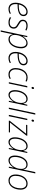

<svg xmlns="http://www.w3.org/2000/svg" viewBox="2222 -3022 1034 5518"><g transform="rotate(90 2739.0 -263.0)"><path d="M233 10Q186 10 146 -11Q106 -32 82 -76.5Q58 -121 58 -191Q58 -262 77.5 -325Q97 -388 132.5 -436.5Q168 -485 215.5 -512.5Q263 -540 319 -540Q376 -540 409.5 -508.5Q443 -477 443 -425Q443 -362 402.5 -323.5Q362 -285 291.5 -268Q221 -251 130 -251H101Q100 -240 99 -224Q98 -208 98 -191Q98 -111 136 -68Q174 -25 241 -25Q281 -25 313.5 -36Q346 -47 372 -59V-23Q347 -10 310.5 0Q274 10 233 10ZM108 -285H145Q220 -285 278.5 -299Q337 -313 370.5 -343.5Q404 -374 404 -422Q404 -458 381.5 -481.5Q359 -505 315 -505Q272 -505 230.5 -479Q189 -453 156 -404Q123 -355 108 -285Z M623 10Q574 10 538.5 -2Q503 -14 480 -26V-67Q508 -50 545 -37.5Q582 -25 624 -25Q697 -25 730 -57.5Q763 -90 763 -139Q763 -170 749 -190Q735 -210 712 -225.5Q689 -241 661 -257Q629 -276 603 -294.5Q577 -313 562 -337Q547 -361 547 -397Q547 -470 596 -505Q645 -540 716 -540Q760 -540 795.5 -530.5Q831 -521 857 -508L844 -474Q820 -487 786.5 -496Q753 -505 715 -505Q659 -505 622.5 -479.5Q586 -454 586 -400Q586 -360 614.5 -337Q643 -314 685 -289Q715 -272 742 -253Q769 -234 786 -208Q803 -182 803 -141Q803 -76 759 -33Q715 10 623 10Z M853 234 1015 -530H1047L1022 -399H1024Q1043 -432 1072 -464.5Q1101 -497 1139 -518Q1177 -539 1224 -539Q1290 -539 1329 -489.5Q1368 -440 1368 -355Q1368 -292 1351.5 -227.5Q1335 -163 1302 -109.5Q1269 -56 1220 -23Q1171 10 1106 10Q1061 10 1032 -8Q1003 -26 986 -54Q969 -82 964 -113H961Q957 -83 950.5 -49Q944 -15 938 14L891 234ZM1106 -25Q1161 -25 1202.5 -54.5Q1244 -84 1272 -132Q1300 -180 1314 -239Q1328 -298 1328 -356Q1328 -425 1298.5 -465Q1269 -505 1213 -505Q1168 -505 1126.5 -476.5Q1085 -448 1053 -400Q1021 -352 1002.5 -291.5Q984 -231 984 -167Q984 -96 1017.5 -60.5Q1051 -25 1106 -25Z M1647 10Q1600 10 1560 -11Q1520 -32 1496 -76.5Q1472 -121 1472 -191Q1472 -262 1491.5 -325Q1511 -388 1546.5 -436.5Q1582 -485 1629.5 -512.5Q1677 -540 1733 -540Q1790 -540 1823.5 -508.5Q1857 -477 1857 -425Q1857 -362 1816.5 -323.5Q1776 -285 1705.5 -268Q1635 -251 1544 -251H1515Q1514 -240 1513 -224Q1512 -208 1512 -191Q1512 -111 1550 -68Q1588 -25 1655 -25Q1695 -25 1727.5 -36Q1760 -47 1786 -59V-23Q1761 -10 1724.5 0Q1688 10 1647 10ZM1522 -285H1559Q1634 -285 1692.5 -299Q1751 -313 1784.5 -343.5Q1818 -374 1818 -422Q1818 -458 1795.5 -481.5Q1773 -505 1729 -505Q1686 -505 1644.5 -479Q1603 -453 1570 -404Q1537 -355 1522 -285Z M2117 10Q2031 10 1983.5 -46Q1936 -102 1936 -190Q1936 -260 1954 -323Q1972 -386 2007 -435Q2042 -484 2092 -512Q2142 -540 2206 -540Q2237 -540 2269 -533.5Q2301 -527 2324 -515L2313 -480Q2290 -492 2261 -498.5Q2232 -505 2205 -505Q2135 -505 2083.5 -462.5Q2032 -420 2003.5 -349Q1975 -278 1975 -193Q1975 -122 2012 -73.5Q2049 -25 2121 -25Q2155 -25 2184 -33.5Q2213 -42 2242 -55V-20Q2218 -7 2187.5 1.5Q2157 10 2117 10Z M2505 -652Q2478 -652 2478 -679Q2478 -695 2487 -709.5Q2496 -724 2513 -724Q2527 -724 2533 -716Q2539 -708 2539 -698Q2539 -681 2529.5 -666.5Q2520 -652 2505 -652ZM2342 0 2455 -530H2493L2381 0Z M2707 10Q2641 10 2605.5 -40Q2570 -90 2570 -174Q2570 -238 2587 -302.5Q2604 -367 2637 -421Q2670 -475 2717.5 -507.5Q2765 -540 2827 -540Q2869 -540 2896.5 -521Q2924 -502 2938.5 -473Q2953 -444 2959 -416H2962L2990 -530H3021L2908 0H2877L2901 -131H2899Q2881 -100 2852.5 -67.5Q2824 -35 2787 -12.5Q2750 10 2707 10ZM2716 -25Q2757 -25 2800.5 -56.5Q2844 -88 2878.5 -142Q2913 -196 2927 -264Q2933 -296 2936 -319Q2939 -342 2939 -362Q2939 -430 2909.5 -467.5Q2880 -505 2828 -505Q2777 -505 2736.5 -476Q2696 -447 2667.5 -399Q2639 -351 2624.5 -292Q2610 -233 2610 -174Q2610 -104 2636.5 -64.5Q2663 -25 2716 -25Z M3074 0 3235 -760H3274L3113 0Z M3444 -652Q3417 -652 3417 -679Q3417 -695 3426 -709.5Q3435 -724 3452 -724Q3466 -724 3472 -716Q3478 -708 3478 -698Q3478 -681 3468.5 -666.5Q3459 -652 3444 -652ZM3281 0 3394 -530H3432L3320 0Z M3447 0 3451 -26 3823 -496H3566L3574 -530H3881L3876 -503L3503 -33H3788L3781 0Z M4063 10Q3997 10 3961.5 -40Q3926 -90 3926 -174Q3926 -238 3943 -302.5Q3960 -367 3993 -421Q4026 -475 4073.5 -507.5Q4121 -540 4183 -540Q4225 -540 4252.5 -521Q4280 -502 4294.5 -473Q4309 -444 4315 -416H4318L4346 -530H4377L4264 0H4233L4257 -131H4255Q4237 -100 4208.5 -67.5Q4180 -35 4143 -12.5Q4106 10 4063 10ZM4072 -25Q4113 -25 4156.5 -56.5Q4200 -88 4234.5 -142Q4269 -196 4283 -264Q4289 -296 4292 -319Q4295 -342 4295 -362Q4295 -430 4265.5 -467.5Q4236 -505 4184 -505Q4133 -505 4092.5 -476Q4052 -447 4023.5 -399Q3995 -351 3980.5 -292Q3966 -233 3966 -174Q3966 -104 3992.5 -64.5Q4019 -25 4072 -25Z M4590 10Q4520 10 4485 -39.5Q4450 -89 4450 -173Q4450 -237 4466.5 -301.5Q4483 -366 4516 -420Q4549 -474 4598 -506.5Q4647 -539 4711 -539Q4756 -539 4785.5 -520.5Q4815 -502 4831.5 -474Q4848 -446 4853 -416H4856Q4861 -450 4868 -484.5Q4875 -519 4882 -552L4926 -760H4964L4803 0H4771L4795 -132H4793Q4772 -98 4742 -65.5Q4712 -33 4673.5 -11.5Q4635 10 4590 10ZM4598 -25Q4641 -25 4683 -52Q4725 -79 4759 -126Q4793 -173 4813.5 -233.5Q4834 -294 4834 -362Q4834 -432 4800.5 -468.5Q4767 -505 4712 -505Q4658 -505 4616.5 -475.5Q4575 -446 4547 -397.5Q4519 -349 4504.5 -290.5Q4490 -232 4490 -173Q4490 -102 4517 -63.5Q4544 -25 4598 -25Z M5169 10Q5083 10 5039 -46Q4995 -102 4995 -190Q4995 -291 5029 -370Q5063 -449 5122.5 -494Q5182 -539 5259 -539Q5343 -539 5387 -483Q5431 -427 5431 -341Q5431 -272 5413.5 -208.5Q5396 -145 5362.5 -96Q5329 -47 5280 -18.5Q5231 10 5169 10ZM5173 -25Q5240 -25 5289 -67Q5338 -109 5365 -181Q5392 -253 5392 -343Q5392 -411 5359 -457.5Q5326 -504 5258 -504Q5194 -504 5143 -464.5Q5092 -425 5063 -354.5Q5034 -284 5034 -190Q5034 -114 5069 -69.5Q5104 -25 5173 -25Z"/></g></svg>

Font: Noto Sans Disp ExtLt
Style: Italic
Weight: 200
Italic angle: -12°
Designer: Monotype Design Team
Foundry: Monotype Imaging Inc.
Version: Version 2.000;GOOG;noto-source:20170915:90ef993387c0